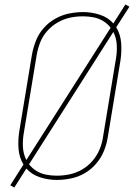

<svg xmlns="http://www.w3.org/2000/svg" viewBox="-20 -797 616 859"><path d="M44 42 98 -43Q122 -16 158.5 -4Q195 8 234 8Q265 8 297 1.5Q329 -5 358 -21.5Q387 -38 409.5 -64Q432 -90 444.5 -120.5Q457 -151 462 -182L519 -527Q525 -566 522 -605Q519 -644 500 -675L559 -767L541 -777L487 -692Q464 -719 427 -731Q390 -743 352 -743Q321 -743 289 -736.5Q257 -730 227.5 -713.5Q198 -697 175.5 -671.5Q153 -646 141 -615.5Q129 -585 123 -553L66 -208Q60 -169 63 -130.5Q66 -92 85 -61L26 32ZM98 -81Q84 -108 82.5 -140.5Q81 -173 87 -205L144 -550Q149 -579 159.5 -606.5Q170 -634 190.5 -657.5Q211 -681 238 -696.5Q265 -712 293.5 -718Q322 -724 351 -724Q375 -724 398.5 -719.5Q422 -715 441.5 -703Q461 -691 475 -673ZM234 -11Q210 -11 186.5 -15.5Q163 -20 143.5 -32Q124 -44 110 -62L487 -654Q501 -627 502.5 -594.5Q504 -562 498 -530L441 -185Q437 -156 425.5 -128.5Q414 -101 394 -77.5Q374 -54 347 -38.5Q320 -23 291.5 -17Q263 -11 234 -11Z"/></svg>

Font: Iosevka Sparkle Thin
Style: Italic
Weight: 100
Italic angle: -9°
Designer: Belleve Invis
Foundry: Belleve Invis
Version: Version 4.5.0; ttfautohint (v1.8.3)